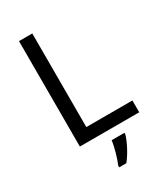

<svg xmlns="http://www.w3.org/2000/svg" viewBox="-226 -810 976 1126"><g transform="rotate(-30 262.0 -246.5)"><path d="M97 0H499V-80H187V-714H97ZM364 70V61H277C272 104 251 176 236 209V221H284C320 178 355 106 364 70Z"/></g></svg>

Font: Noto Sans Arabic
Style: Regular
Weight: 400
Designer: Monotype Design Team, Nadine Chahine, Nizar Qandah and Khaled Hosny
Foundry: Monotype Imaging Inc.
Version: Version 2.012